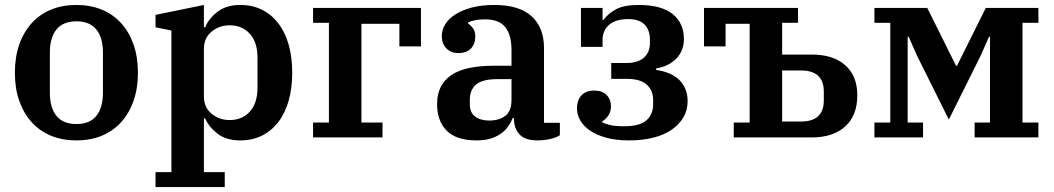

<svg xmlns="http://www.w3.org/2000/svg" viewBox="-20 -554 4247 774"><path d="M288 -54Q342 -54 368.5 -87Q395 -120 395 -180V-342Q395 -402 368.5 -435Q342 -468 288 -468Q234 -468 207.5 -435Q181 -402 181 -342V-180Q181 -120 207.5 -87Q234 -54 288 -54ZM288 12Q232 12 186.5 -6.5Q141 -25 108.5 -60.5Q76 -96 58 -146.5Q40 -197 40 -261Q40 -325 58 -375.5Q76 -426 108.5 -461.5Q141 -497 186.5 -515.5Q232 -534 288 -534Q344 -534 389.5 -515.5Q435 -497 467.5 -461.5Q500 -426 518 -375.5Q536 -325 536 -261Q536 -197 518 -146.5Q500 -96 467.5 -60.5Q435 -25 389.5 -6.5Q344 12 288 12Z M607 140H671V-431L607 -444V-494L802 -534V-444H807Q822 -480 857.5 -507Q893 -534 949 -534Q997 -534 1035.5 -515Q1074 -496 1101.5 -460.5Q1129 -425 1143.5 -374.5Q1158 -324 1158 -261Q1158 -198 1143.5 -147.5Q1129 -97 1101.5 -61.5Q1074 -26 1035.5 -7Q997 12 949 12Q892 12 857 -15Q822 -42 807 -77H802V140H886V200H607ZM906 -70Q956 -70 987 -104Q1018 -138 1018 -200V-322Q1018 -384 987 -418Q956 -452 906 -452Q864 -452 833 -426.5Q802 -401 802 -357V-165Q802 -121 833 -95.5Q864 -70 906 -70Z M1242 -60H1306V-462H1242V-522H1677V-367H1590V-458H1437V-60H1522V0H1242Z M1901 12Q1820 12 1781 -27Q1742 -66 1742 -135Q1742 -211 1797.5 -250Q1853 -289 1971 -289H2042V-352Q2042 -413 2017 -444.5Q1992 -476 1935 -476Q1891 -476 1867 -463V-459Q1877 -453 1886.5 -440.5Q1896 -428 1896 -406Q1896 -377 1878.5 -358.5Q1861 -340 1827 -340Q1798 -340 1779.5 -359Q1761 -378 1761 -409Q1761 -433 1774.5 -455.5Q1788 -478 1815 -495.5Q1842 -513 1881.5 -523.5Q1921 -534 1973 -534Q2073 -534 2123 -488.5Q2173 -443 2173 -361V-59H2237V-9Q2222 1 2197 6.5Q2172 12 2146 12Q2096 12 2074 -12.5Q2052 -37 2052 -75V-78H2047Q2040 -61 2029 -45Q2018 -29 2001 -16.5Q1984 -4 1959.5 4Q1935 12 1901 12ZM1952 -68Q1992 -68 2017 -87Q2042 -106 2042 -151V-235H1985Q1925 -235 1899.5 -213.5Q1874 -192 1874 -152V-134Q1874 -100 1895.5 -84Q1917 -68 1952 -68Z M2516 12Q2463 12 2423.5 1Q2384 -10 2358 -28Q2332 -46 2319 -69Q2306 -92 2306 -116Q2306 -151 2324.5 -170Q2343 -189 2375 -189Q2408 -189 2425.5 -171Q2443 -153 2443 -126Q2443 -104 2432.5 -88.5Q2422 -73 2408 -65V-61Q2421 -54 2441.5 -49.5Q2462 -45 2497 -45Q2559 -45 2586 -69Q2613 -93 2613 -134V-150Q2613 -189 2587.5 -212.5Q2562 -236 2508 -236H2444V-300H2505Q2551 -300 2575.5 -321.5Q2600 -343 2600 -380V-394Q2600 -433 2578.5 -455Q2557 -477 2512 -477Q2462 -477 2435.5 -454Q2409 -431 2409 -392V-365H2322V-522H2409V-474H2413Q2432 -500 2464 -517Q2496 -534 2555 -534Q2646 -534 2691.5 -497.5Q2737 -461 2737 -396Q2737 -350 2707 -318.5Q2677 -287 2625 -278V-272Q2688 -263 2720 -230Q2752 -197 2752 -146Q2752 -110 2735 -81Q2718 -52 2687.5 -31Q2657 -10 2613.5 1Q2570 12 2516 12Z M2938 -60H3002V-458H2905V-367H2818V-522H3197V-462H3133V-334H3253Q3339 -334 3387.5 -291Q3436 -248 3436 -170Q3436 -88 3387 -44Q3338 0 3253 0H2938ZM3208 -64Q3301 -64 3301 -149V-185Q3301 -270 3208 -270H3133V-64Z M3505 -60H3569V-462H3505V-522H3718L3834 -289H3838L3954 -522H4166V-462H4102V-60H4166V0H3909V-60H3971V-406H3967L3933 -329L3805 -72L3677 -329L3643 -406H3639V-60H3701V0H3505Z"/></svg>

Font: IBM Plex Serif SmBld
Style: Regular
Weight: 600
Designer: Mike Abbink, Paul van der Laan, Pieter van Rosmalen
Foundry: Bold Monday
Version: Version 3.001